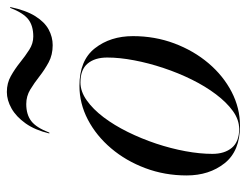

<svg xmlns="http://www.w3.org/2000/svg" viewBox="-102 -626 737 574"><g transform="rotate(-90 267.0 -338.5)"><path d="M178.5 10Q103 10 66.5 -36Q30 -82 30 -149.5Q30 -215 51.8 -273Q73.5 -331 111 -375.2Q148.5 -419.5 196.8 -444.8Q245 -470 298 -470Q374 -470 410.2 -423.8Q446.5 -377.5 446.5 -310Q446.5 -244.5 424.8 -186.5Q403 -128.5 365.5 -84.2Q328 -40 279.8 -15Q231.5 10 178.5 10ZM169 7.5Q196.5 7.5 222.5 -11.2Q248.5 -30 272.5 -61.8Q296.5 -93.5 316.5 -134Q336.5 -174.5 351.2 -218.8Q366 -263 374.2 -306.5Q382.5 -350 382.5 -387Q382.5 -424 364.5 -445.5Q346.5 -467 308 -467Q281 -467 254.5 -448.2Q228 -429.5 204 -397.8Q180 -366 160 -325.5Q140 -285 125.2 -240.8Q110.5 -196.5 102.5 -153.2Q94.5 -110 94.5 -72.5Q94.5 -36 112.8 -14.2Q131 7.5 169 7.5ZM419.5 -550Q390.5 -550 368.2 -562Q346 -574 326.2 -589.5Q306.5 -605 286.8 -617Q267 -629 243.5 -629Q212 -629 192.5 -614Q173 -599 158 -560H155.5Q165.5 -602.5 185.5 -630.8Q205.5 -659 230.2 -673Q255 -687 279.5 -687Q306 -687 327.2 -675Q348.5 -663 367.8 -647.5Q387 -632 405.8 -620Q424.5 -608 445.5 -608Q477.5 -608 496.8 -623Q516 -638 531 -677H533.5Q523.5 -629.5 506 -601.8Q488.5 -574 466.2 -562Q444 -550 419.5 -550Z"/></g></svg>

Font: Bodoni Moda 72pt
Style: Italic
Weight: 400
Italic angle: -13°
Designer: Owen Earl
Foundry: indestructible type
Version: Version 2.005